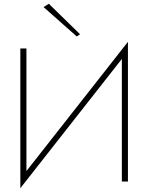

<svg xmlns="http://www.w3.org/2000/svg" viewBox="-20 -955 780 1010"><path d="M209 -918 237 -935 401 -775 384 -763ZM119 -700V-55L653 -735V0H621V-645L87 35V-700Z"/></svg>

Font: Jost* Thin
Style: Regular
Weight: 200
Version: Version 3.7